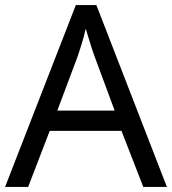

<svg xmlns="http://www.w3.org/2000/svg" viewBox="-20 -737 679 757"><path d="M545 0 459 -221H176L91 0H0L279 -717H360L638 0ZM352 -517Q349 -525 342 -546Q335 -567 328.5 -589.5Q322 -612 318 -624Q311 -593 302 -563.5Q293 -534 287 -517L206 -301H432Z"/></svg>

Font: Noto Sans Warang Citi
Style: Regular
Weight: 400
Designer: Mangu Purty
Foundry: Mangu Purty
Version: Version 3.002; ttfautohint (v1.8.4.7-5d5b)